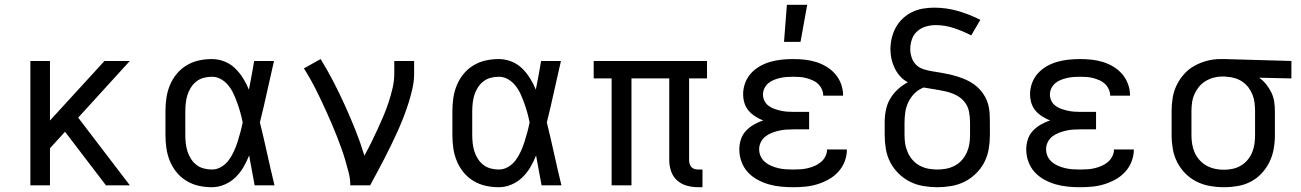

<svg xmlns="http://www.w3.org/2000/svg" viewBox="-20 -775 5440 803"><path d="M107 0V-520H189V-271L417 -520H523L307 -283L523 0H423L252 -224L189 -155V0Z M866 8Q838 8 811 2Q784 -4 760 -18.5Q736 -33 718.5 -54.5Q701 -76 690.5 -101.5Q680 -127 676 -154.5Q672 -182 672 -210V-310Q672 -338 676 -365.5Q680 -393 690.5 -418.5Q701 -444 718.5 -465.5Q736 -487 760 -501.5Q784 -516 811 -522Q838 -528 866 -528Q893 -528 918.5 -518Q944 -508 963 -489.5Q982 -471 996.5 -448Q1011 -425 1021 -400Q1027 -430 1032.5 -460Q1038 -490 1043 -520H1126Q1111 -456 1097 -391.5Q1083 -327 1067 -263Q1083 -198 1097.5 -132Q1112 -66 1128 0H1045Q1039 -31 1033.5 -62Q1028 -93 1022 -125Q1012 -99 998 -75.5Q984 -52 964.5 -33Q945 -14 919 -3Q893 8 866 8ZM866 -66Q887 -66 905.5 -77Q924 -88 936.5 -105Q949 -122 958 -141.5Q967 -161 973.5 -181.5Q980 -202 985.5 -222.5Q991 -243 995 -263Q991 -283 985.5 -303Q980 -323 973 -342.5Q966 -362 957.5 -381Q949 -400 936 -416.5Q923 -433 905 -443.5Q887 -454 866 -454Q849 -454 832 -449.5Q815 -445 801.5 -434.5Q788 -424 778.5 -409Q769 -394 764 -378Q759 -362 757 -344.5Q755 -327 755 -310V-210Q755 -193 757 -175.5Q759 -158 764 -142Q769 -126 778.5 -111Q788 -96 801.5 -85.5Q815 -75 832 -70.5Q849 -66 866 -66Z M1445 0Q1445 -27 1438.5 -52.5Q1432 -78 1424.5 -103.5Q1417 -129 1408 -154Q1399 -179 1389.5 -203.5Q1380 -228 1369.5 -252.5Q1359 -277 1348 -301.5Q1337 -326 1326 -349.5Q1315 -373 1303 -397Q1291 -421 1278 -444Q1265 -467 1251 -489L1321 -528Q1350 -481 1375.5 -431.5Q1401 -382 1424 -331Q1447 -280 1467.5 -228.5Q1488 -177 1504 -124Q1519 -151 1532.5 -178.5Q1546 -206 1559 -234Q1572 -262 1584 -290.5Q1596 -319 1605.5 -348Q1615 -377 1622 -407Q1629 -437 1629 -468V-520H1712V-468Q1712 -436 1705 -405Q1698 -374 1688.5 -344Q1679 -314 1667.5 -284.5Q1656 -255 1643 -226Q1630 -197 1616 -168.5Q1602 -140 1587.5 -111.5Q1573 -83 1558 -55.5Q1543 -28 1528 0Z M2066 8Q2038 8 2011 2Q1984 -4 1960 -18.5Q1936 -33 1918.5 -54.5Q1901 -76 1890.5 -101.5Q1880 -127 1876 -154.5Q1872 -182 1872 -210V-310Q1872 -338 1876 -365.5Q1880 -393 1890.5 -418.5Q1901 -444 1918.5 -465.5Q1936 -487 1960 -501.5Q1984 -516 2011 -522Q2038 -528 2066 -528Q2093 -528 2118.5 -518Q2144 -508 2163 -489.5Q2182 -471 2196.5 -448Q2211 -425 2221 -400Q2227 -430 2232.5 -460Q2238 -490 2243 -520H2326Q2311 -456 2297 -391.5Q2283 -327 2267 -263Q2283 -198 2297.5 -132Q2312 -66 2328 0H2245Q2239 -31 2233.5 -62Q2228 -93 2222 -125Q2212 -99 2198 -75.5Q2184 -52 2164.5 -33Q2145 -14 2119 -3Q2093 8 2066 8ZM2066 -66Q2087 -66 2105.5 -77Q2124 -88 2136.5 -105Q2149 -122 2158 -141.5Q2167 -161 2173.5 -181.5Q2180 -202 2185.5 -222.5Q2191 -243 2195 -263Q2191 -283 2185.5 -303Q2180 -323 2173 -342.5Q2166 -362 2157.5 -381Q2149 -400 2136 -416.5Q2123 -433 2105 -443.5Q2087 -454 2066 -454Q2049 -454 2032 -449.5Q2015 -445 2001.5 -434.5Q1988 -424 1978.5 -409Q1969 -394 1964 -378Q1959 -362 1957 -344.5Q1955 -327 1955 -310V-210Q1955 -193 1957 -175.5Q1959 -158 1964 -142Q1969 -126 1978.5 -111Q1988 -96 2001.5 -85.5Q2015 -75 2032 -70.5Q2049 -66 2066 -66Z M2901 8Q2877 8 2854 2Q2831 -4 2813 -19.5Q2795 -35 2787 -58Q2779 -81 2779 -104V-447H2621V0H2538V-447H2463V-520H2937V-447H2862V-104Q2862 -97 2864.5 -89Q2867 -81 2872.5 -75.5Q2878 -70 2885.5 -68Q2893 -66 2901 -66H2918V8Z M3297 8Q3272 8 3246 5.5Q3220 3 3195.5 -4Q3171 -11 3148 -23.5Q3125 -36 3107.5 -55Q3090 -74 3081 -99Q3072 -124 3072 -150Q3072 -171 3078.5 -191.5Q3085 -212 3099.5 -227.5Q3114 -243 3133 -254Q3152 -265 3172 -271Q3155 -278 3139 -288Q3123 -298 3111 -312Q3099 -326 3093.5 -344Q3088 -362 3088 -381Q3088 -405 3096.5 -428Q3105 -451 3121 -468.5Q3137 -486 3158 -498Q3179 -510 3202 -516.5Q3225 -523 3249 -525.5Q3273 -528 3297 -528Q3321 -528 3345 -525.5Q3369 -523 3392 -516Q3415 -509 3436 -496.5Q3457 -484 3473 -465.5Q3489 -447 3497.5 -424Q3506 -401 3506 -377V-375H3423V-376Q3423 -389 3417 -402Q3411 -415 3401 -424.5Q3391 -434 3378 -439.5Q3365 -445 3352 -448.5Q3339 -452 3325 -453Q3311 -454 3297 -454Q3284 -454 3270 -453Q3256 -452 3243 -449Q3230 -446 3217 -441Q3204 -436 3193.5 -427Q3183 -418 3177 -405.5Q3171 -393 3171 -380Q3171 -366 3177 -353.5Q3183 -341 3194.5 -332.5Q3206 -324 3219 -319.5Q3232 -315 3245.5 -312Q3259 -309 3272.5 -308Q3286 -307 3300 -307H3364V-234H3300Q3284 -234 3268.5 -233Q3253 -232 3238 -228.5Q3223 -225 3208.5 -219.5Q3194 -214 3181.5 -204.5Q3169 -195 3162 -180.5Q3155 -166 3155 -151Q3155 -135 3161.5 -121Q3168 -107 3180 -97Q3192 -87 3206.5 -81Q3221 -75 3236 -71.5Q3251 -68 3266.5 -67Q3282 -66 3297 -66Q3313 -66 3328 -67Q3343 -68 3358 -71.5Q3373 -75 3387 -81Q3401 -87 3413 -97Q3425 -107 3432 -121Q3439 -135 3439 -150H3522V-149Q3522 -124 3512.5 -99.5Q3503 -75 3485.5 -56Q3468 -37 3445.5 -24.5Q3423 -12 3398.5 -4.5Q3374 3 3348.5 5.5Q3323 8 3297 8ZM3259 -600 3271 -755H3356L3328 -600Z M3900 8Q3871 8 3841.5 3Q3812 -2 3786 -15Q3760 -28 3738.5 -49Q3717 -70 3703.5 -96Q3690 -122 3685 -151.5Q3680 -181 3680 -210V-263Q3680 -289 3685 -314.5Q3690 -340 3703 -362Q3716 -384 3735 -401.5Q3754 -419 3777 -431Q3759 -440 3745 -455.5Q3731 -471 3722 -489.5Q3713 -508 3708.5 -528Q3704 -548 3704 -569Q3704 -592 3709.5 -615.5Q3715 -639 3726.5 -660Q3738 -681 3755.5 -697.5Q3773 -714 3794.5 -724.5Q3816 -735 3840 -739Q3864 -743 3887 -743Q3938 -743 3986.5 -729Q4035 -715 4080 -692L4042 -627Q4007 -645 3969.5 -657.5Q3932 -670 3893 -670Q3872 -670 3852 -664Q3832 -658 3816.5 -644.5Q3801 -631 3794 -611Q3787 -591 3787 -570Q3787 -552 3793 -534Q3799 -516 3812 -503.5Q3825 -491 3842.5 -485.5Q3860 -480 3878 -477Q3896 -474 3914.5 -471Q3933 -468 3950.5 -464Q3968 -460 3985.5 -454.5Q4003 -449 4020 -441.5Q4037 -434 4052 -423.5Q4067 -413 4079 -399.5Q4091 -386 4100 -370Q4109 -354 4113.5 -336Q4118 -318 4119 -300Q4120 -282 4120 -263V-210Q4120 -181 4115 -151.5Q4110 -122 4096.5 -96Q4083 -70 4061.5 -49Q4040 -28 4014 -15Q3988 -2 3958.5 3Q3929 8 3900 8ZM3900 -66Q3919 -66 3937.5 -69.5Q3956 -73 3973 -82Q3990 -91 4002.5 -105Q4015 -119 4023 -136.5Q4031 -154 4034 -172.5Q4037 -191 4037 -210V-263Q4037 -286 4032.5 -309Q4028 -332 4013 -350Q3998 -368 3977 -378Q3956 -388 3933.5 -393Q3911 -398 3888.5 -401.5Q3866 -405 3843 -409Q3822 -401 3806 -385.5Q3790 -370 3780 -350Q3770 -330 3766.5 -308Q3763 -286 3763 -263V-210Q3763 -191 3766 -172.5Q3769 -154 3777 -136.5Q3785 -119 3797.5 -105Q3810 -91 3827 -82Q3844 -73 3862.5 -69.5Q3881 -66 3900 -66Z M4497 8Q4472 8 4446 5.5Q4420 3 4395.5 -4Q4371 -11 4348 -23.5Q4325 -36 4307.5 -55Q4290 -74 4281 -99Q4272 -124 4272 -150Q4272 -171 4278.5 -191.5Q4285 -212 4299.5 -227.5Q4314 -243 4333 -254Q4352 -265 4372 -271Q4355 -278 4339 -288Q4323 -298 4311 -312Q4299 -326 4293.5 -344Q4288 -362 4288 -381Q4288 -405 4296.5 -428Q4305 -451 4321 -468.5Q4337 -486 4358 -498Q4379 -510 4402 -516.5Q4425 -523 4449 -525.5Q4473 -528 4497 -528Q4521 -528 4545 -525.5Q4569 -523 4592 -516Q4615 -509 4636 -496.5Q4657 -484 4673 -465.5Q4689 -447 4697.5 -424Q4706 -401 4706 -377V-375H4623V-376Q4623 -389 4617 -402Q4611 -415 4601 -424.5Q4591 -434 4578 -439.5Q4565 -445 4552 -448.5Q4539 -452 4525 -453Q4511 -454 4497 -454Q4484 -454 4470 -453Q4456 -452 4443 -449Q4430 -446 4417 -441Q4404 -436 4393.5 -427Q4383 -418 4377 -405.5Q4371 -393 4371 -380Q4371 -366 4377 -353.5Q4383 -341 4394.5 -332.5Q4406 -324 4419 -319.5Q4432 -315 4445.5 -312Q4459 -309 4472.5 -308Q4486 -307 4500 -307H4564V-234H4500Q4484 -234 4468.5 -233Q4453 -232 4438 -228.5Q4423 -225 4408.5 -219.5Q4394 -214 4381.5 -204.5Q4369 -195 4362 -180.5Q4355 -166 4355 -151Q4355 -135 4361.5 -121Q4368 -107 4380 -97Q4392 -87 4406.5 -81Q4421 -75 4436 -71.5Q4451 -68 4466.5 -67Q4482 -66 4497 -66Q4513 -66 4528 -67Q4543 -68 4558 -71.5Q4573 -75 4587 -81Q4601 -87 4613 -97Q4625 -107 4632 -121Q4639 -135 4639 -150H4722V-149Q4722 -124 4712.5 -99.5Q4703 -75 4685.5 -56Q4668 -37 4645.5 -24.5Q4623 -12 4598.5 -4.5Q4574 3 4548.5 5.5Q4523 8 4497 8Z M5099 8Q5070 8 5041 3Q5012 -2 4985.5 -15Q4959 -28 4938 -49Q4917 -70 4903.5 -96.5Q4890 -123 4885 -152Q4880 -181 4880 -210V-310Q4880 -338 4884.5 -366Q4889 -394 4901.5 -419.5Q4914 -445 4933 -466Q4952 -487 4977 -500.5Q5002 -514 5029 -521Q5056 -528 5085 -528H5100L5381 -520V-447L5246 -450Q5262 -439 5275 -423Q5288 -407 5297 -388.5Q5306 -370 5309 -350Q5312 -330 5312 -310V-210Q5312 -181 5307 -152.5Q5302 -124 5289.5 -98Q5277 -72 5257 -50.5Q5237 -29 5211.5 -15.5Q5186 -2 5157 3Q5128 8 5099 8ZM5099 -65Q5117 -65 5135.5 -69Q5154 -73 5170 -82.5Q5186 -92 5198 -106.5Q5210 -121 5217 -138Q5224 -155 5226.5 -173.5Q5229 -192 5229 -210V-310Q5229 -327 5227 -344.5Q5225 -362 5218.5 -378.5Q5212 -395 5201.5 -409Q5191 -423 5176.5 -433Q5162 -443 5145 -448Q5128 -453 5111 -454L5100 -455H5091Q5073 -455 5055 -450Q5037 -445 5021.5 -435.5Q5006 -426 4994.5 -412Q4983 -398 4975.5 -381Q4968 -364 4965.5 -346Q4963 -328 4963 -310V-210Q4963 -191 4966 -172.5Q4969 -154 4976.5 -137Q4984 -120 4997 -105.5Q5010 -91 5026.5 -82Q5043 -73 5061.5 -69Q5080 -65 5099 -65Z"/></svg>

Font: Iosevka Fixed Extended
Style: Regular
Weight: 400
Width: 7
Monospace: yes
Designer: Belleve Invis
Foundry: Belleve Invis
Version: Version 24.1.1; ttfautohint (v1.8.4)